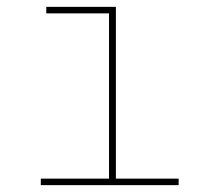

<svg xmlns="http://www.w3.org/2000/svg" viewBox="-20 -540 640 560"><path d="M99 0V-19H298V-501H115V-520H318V-19H501V0Z"/></svg>

Font: Iosevka SS04 Thin Extended
Style: Regular
Weight: 100
Width: 7
Monospace: yes
Designer: Belleve Invis
Foundry: Belleve Invis
Version: Version 19.0.0; ttfautohint (v1.8.4)